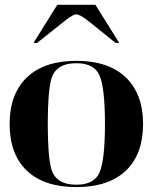

<svg xmlns="http://www.w3.org/2000/svg" viewBox="-20 -762 626 787"><path d="M293 -703.1Q279.3 -703.1 247.1 -677.7L131.8 -585.9H117.2L214.8 -742.2H371.1L468.8 -585.9H454.1L339.8 -677.7Q307.6 -703.1 293 -703.1ZM293 -4.9Q367.2 -4.9 388.7 -56.6Q410.2 -109.4 410.2 -253.9Q410.2 -398.4 388.7 -451.2Q367.2 -502.9 293 -502.9Q209 -502.9 190.4 -438.5Q175.8 -386.7 175.8 -253.9Q175.8 -121.1 190.4 -69.3Q209 -4.9 293 -4.9ZM293 4.9Q161.1 4.9 89.8 -62.5Q19.5 -129.9 19.5 -253.9Q19.5 -377 90.8 -445.3Q162.1 -512.7 293 -512.7Q423.8 -512.7 495.1 -445.3Q566.4 -377 566.4 -253.9Q566.4 -129.9 496.1 -62.5Q424.8 4.9 293 4.9Z"/></svg>

Font: spinwerad
Style: Bold
Weight: 700
Width: 7
Version: Version 0.3